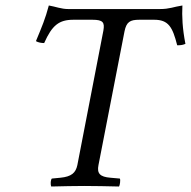

<svg xmlns="http://www.w3.org/2000/svg" viewBox="-20 -678 696 700"><path d="M229 -645C203 -645 182 -654 158 -658C145 -609 133 -581 111 -528C119 -523 132 -521 141 -521C170 -586 195 -606 248 -606H317C356 -606 362 -596 357 -567L262 -76C256 -48 241 -34 200 -30L169 -27C165 -23 163 -7 167 2C212 1 248 0 287 0C325 0 370 1 414 2C417 -2 420 -22 417 -27L383 -30C344 -33 333 -46 339 -76L434 -564C441 -598 454 -606 488 -606H542C594 -606 609 -580 626 -513C636 -513 644 -513 656 -518C645 -575 643 -618 645 -658C612 -653 599 -645 563 -645Z"/></svg>

Font: Libertinus Serif
Style: Italic
Weight: 400
Italic angle: -12°
Designer: Philipp H. Poll, Khaled Hosny
Foundry: Caleb Maclennan
Version: Version 7.050;RELEASE